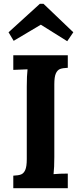

<svg xmlns="http://www.w3.org/2000/svg" viewBox="-20 -991 427 1011"><path d="M334 -774 195 -861 52 -776 25 -821 190 -971H209L366 -821ZM266 -547V-164Q266 -108 262 -74Q294 -77 337 -77V0H50V-66Q77 -67 91 -72.5Q105 -78 113 -96Q121 -114 121 -153V-536Q121 -592 125 -626L50 -623V-700H337V-634Q310 -633 296 -627.5Q282 -622 274 -604Q266 -586 266 -547Z"/></svg>

Font: Sumana
Style: Bold
Weight: 700
Designer: Cyreal, Alexei Vanyashin (Devanagari), Olga Karpushina (Latin)
Foundry: Cyreal
Version: Version 1.015;PS 001.015;hotconv 1.0.70;makeotf.lib2.5.58329